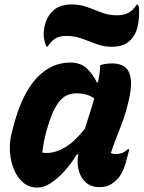

<svg xmlns="http://www.w3.org/2000/svg" viewBox="-20 -834 648 866"><path d="M297 -552Q344 -552 372.5 -524.5Q401 -497 417 -462H422Q426 -482 429 -503Q432 -524 432 -540Q456 -548 487 -548Q521 -548 543 -532Q565 -516 570 -477Q575 -438 558 -369Q542 -305 519 -249Q496 -193 480 -144Q489 -139 503 -139Q516 -139 529 -143.5Q542 -148 557 -161H563Q562 -154 559.5 -146Q557 -138 555 -129Q548 -98 537 -71Q526 -44 512 -29Q494 -10 475.5 0Q457 10 428 10Q392 10 368.5 -10Q345 -30 335.5 -64Q326 -98 333 -138H327Q302 -97 271.5 -63Q241 -29 209.5 -8.5Q178 12 149 12Q111 12 84.5 -10.5Q58 -33 43 -69.5Q28 -106 25 -147.5Q22 -189 31 -227L38 -255Q76 -406 142.5 -479Q209 -552 297 -552ZM171 -146Q176 -145 180.5 -144.5Q185 -144 189 -144Q232 -144 275.5 -170.5Q319 -197 363 -254Q373 -287 384 -320.5Q395 -354 405 -390Q374 -413 324 -413Q273 -413 243 -370.5Q213 -328 193 -255L188 -237Q181 -211 177 -188Q173 -165 171 -146ZM506 -765Q536 -765 557 -775Q578 -785 597 -813H603Q607 -803 607.5 -790Q608 -777 607 -761Q606 -736 600.5 -713.5Q595 -691 586 -676Q567 -645 542 -634Q517 -623 485 -623Q448 -623 415 -635.5Q382 -648 349 -660Q316 -672 279 -672Q248 -672 229 -660Q210 -648 195 -624H189Q184 -636 180 -652.5Q176 -669 177 -688Q178 -705 183.5 -725Q189 -745 199 -761Q215 -787 240 -800.5Q265 -814 304 -814Q341 -814 373.5 -802Q406 -790 438.5 -777.5Q471 -765 506 -765Z"/></svg>

Font: Recursive Sn Csl St XBd
Style: Italic
Weight: 800
Italic angle: -15°
Version: Version 1.079;hotconv 1.0.112;makeotfexe 2.5.65598; ttfautoh